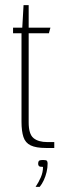

<svg xmlns="http://www.w3.org/2000/svg" viewBox="-20 -578 244 750"><path d="M159 0Q121 0 100 -10Q79 -20 71.5 -43Q64 -66 64 -102V-448H31V-470H67L72 -558H92V-470H177L171 -448H92V-100Q92 -54 111 -38.5Q130 -23 165 -23H192V0ZM119 152Q131 134 139.5 114.5Q148 95 148 74Q135 74 132 70.5Q129 67 129 62Q129 55 131.5 51Q134 47 149 47Q161 47 163.5 50.5Q166 54 166 61Q166 77 162 94Q158 111 151 126Q144 141 135 152Z"/></svg>

Font: Smooch Sans Thin ExtraLight
Style: Regular
Weight: 250
Version: Version 1.010